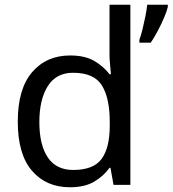

<svg xmlns="http://www.w3.org/2000/svg" viewBox="-20 -780 728 810"><path d="M275 10Q175 10 115 -59.5Q55 -129 55 -267Q55 -405 115.5 -475.5Q176 -546 276 -546Q338 -546 377.5 -523Q417 -500 442 -467H448Q447 -480 444.5 -505.5Q442 -531 442 -546V-760H530V0H459L446 -72H442Q418 -38 378 -14Q338 10 275 10ZM289 -63Q374 -63 408.5 -109.5Q443 -156 443 -250V-266Q443 -366 410 -419.5Q377 -473 288 -473Q217 -473 181.5 -416.5Q146 -360 146 -265Q146 -169 181.5 -116Q217 -63 289 -63ZM688 -751Q684 -733 672.5 -706Q661 -679 646 -650.5Q631 -622 616 -600H568V-612Q575 -631 581.5 -657.5Q588 -684 593.5 -711.5Q599 -739 601 -760H688Z"/></svg>

Font: Noto Sans Symbols
Style: Regular
Weight: 400
Designer: Monotype Design Team
Foundry: Monotype Imaging Inc.
Version: Version 2.002